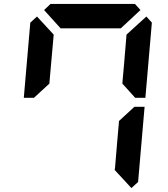

<svg xmlns="http://www.w3.org/2000/svg" viewBox="-20 -1020 856 976"><path d="M156 -526 153 -523H101L134 -905L168 -936L253 -844L240 -698L232 -608L231 -595ZM585 -405 663 -477H715L682 -95L648 -64L563 -156L565 -170L576 -302L584 -392ZM204 -969 237 -1000H390H514H666L694 -969L594 -876H587H534H503H379H348H295H288ZM724 -936 752 -905 719 -523H667L658 -533L602 -595L603 -608L611 -698L622 -830L623 -844Z"/></svg>

Font: DSEG14 Classic Mini
Style: Bold Italic
Weight: 700
Italic angle: -5°
Designer: Keshikan(Twitter:@keshinomi_88pro)
Version: Version 0.46